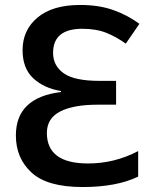

<svg xmlns="http://www.w3.org/2000/svg" viewBox="-20 -744 619 774"><path d="M303 -724Q192 -724 131.5 -673.5Q71 -623 71 -542Q71 -468 114.5 -428Q158 -388 226 -377V-373Q44 -351 44 -198Q44 -106 107.5 -48Q171 10 313 10Q450 10 537 -32V-135Q442 -85 335 -85Q169 -85 169 -208Q169 -267 222.5 -294.5Q276 -322 374 -322H448V-418H381Q280 -418 237 -448.5Q194 -479 194 -531Q194 -628 312 -628Q368 -628 409 -611.5Q450 -595 487 -568L542 -648Q496 -682 438 -703Q380 -724 303 -724Z"/></svg>

Font: Noto Sans Display Medium
Style: Regular
Weight: 500
Designer: Monotype Design Team
Foundry: Monotype Imaging Inc.
Version: Version 1.900